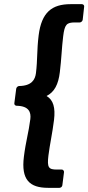

<svg xmlns="http://www.w3.org/2000/svg" viewBox="-20 -740 425 924"><path d="M254 76C214 76 206 67 213 9C220 -47 232 -98 240 -163C247 -221 237 -259 204 -278C242 -297 261 -334 268 -393C276 -458 277 -509 284 -565C291 -623 301 -632 341 -632H364C369 -632 377 -637 378 -645L385 -708C386 -713 382 -720 374 -720H320C230 -720 180 -681 166 -570C157 -497 161 -453 153 -388C149 -357 133 -327 72 -326C66 -326 59 -320 58 -313L49 -243C48 -237 53 -231 60 -231C120 -230 130 -199 126 -167C118 -103 104 -59 95 14C81 125 122 164 212 164H266C271 164 279 160 280 152L288 89C289 84 285 76 277 76Z"/></svg>

Font: Falling Sky
Style: BdObl
Weight: 700
Designer: Paul D. Hunt
Foundry: Adobe Systems Incorporated
Version: Version 1.02